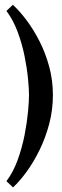

<svg xmlns="http://www.w3.org/2000/svg" viewBox="-20 -591 262 814"><path d="M35.2 203.5 7.3 177.1Q36.3 138.6 55 86.9Q73.7 35.2 84.2 -18.5Q94.6 -72.2 98.8 -117.3Q103 -162.4 103 -187.8Q103 -213.1 98.8 -256.9Q94.6 -300.7 84.2 -352.8Q73.7 -404.8 55 -455.4Q36.3 -506.1 7.3 -544.6L34.5 -570.6Q62.7 -544.9 92.4 -505.5Q122.1 -466.1 147.6 -416Q173.1 -366 188.7 -308.2Q204.3 -250.5 204.3 -187.8Q204.3 -125 188.7 -66Q173.1 -7 147.8 44.7Q122.5 96.4 92.8 137.1Q63.1 177.9 35.2 203.5Z"/></svg>

Font: Parastoo
Style: Regular
Weight: 400
Foundry: Saber Rastikerdar (saber.rastikerdar@gmail.com)
Version: Version 3.000